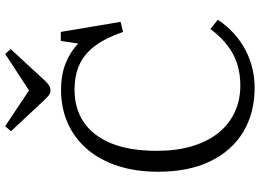

<svg xmlns="http://www.w3.org/2000/svg" viewBox="-148 -820 982 725"><g transform="rotate(-90 342.5 -457.0)"><path d="M375 14Q279 14 207.5 -29Q136 -72 96.5 -153.5Q57 -235 57 -350Q57 -435 79 -502.5Q101 -570 142 -618Q183 -666 240 -691.5Q297 -717 367 -717Q422 -717 465.5 -700Q509 -683 541 -652L551 -718H585L623 -492L585 -483Q562 -549 532 -589Q502 -629 461.5 -647.5Q421 -666 366 -666Q296 -666 244.5 -631.5Q193 -597 164.5 -528Q136 -459 136 -355Q136 -282 153 -224Q170 -166 202 -125Q234 -84 280 -62Q326 -40 383 -40Q426 -40 463 -51.5Q500 -63 533 -88Q566 -113 596 -153L631 -125Q607 -89 577 -62.5Q547 -36 513.5 -19Q480 -2 445 6Q410 14 375 14ZM364 -757Q354 -757 346 -763Q338 -769 324 -784L210 -906L229 -928L364 -838L502 -928L520 -907L401 -778Q392 -768 383 -762.5Q374 -757 364 -757Z"/></g></svg>

Font: Literata 18pt Light
Style: Regular
Weight: 300
Designer: Latin by Veronika Burian and Jose Scaglione. Greek by Irene Vlachou. Cyrillic by Vera Evstafieva.
Foundry: TypeTogether
Version: Version 3.103;gftools[0.9.29]